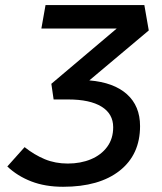

<svg xmlns="http://www.w3.org/2000/svg" viewBox="-20 -713 626 743"><path d="M224.1 9.8Q154.8 9.8 101.1 -11Q47.4 -31.7 8.3 -68.8L75.2 -143.6Q112.8 -113.8 153.3 -96.9Q193.8 -80.1 242.2 -80.1Q292 -80.1 331.8 -96.7Q371.6 -113.3 394.8 -144.8Q418 -176.3 418 -220.7Q418 -272.5 373 -300.3Q328.1 -328.1 243.7 -328.1H187.5L178.7 -388.7L431.6 -602.5H140.1L156.2 -693.4H538.6L555.7 -595.2L325.7 -401.9Q420.4 -394 471.2 -348.4Q522 -302.7 522 -225.1Q522 -114.7 443.1 -52.5Q364.3 9.8 224.1 9.8Z"/></svg>

Font: Cascadia Mono PL
Style: Italic
Weight: 400
Italic angle: -10°
Monospace: yes
Designer: Aaron Bell
Foundry: Saja Typeworks
Version: Version 2404.023; ttfautohint (v1.8.4)